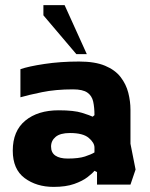

<svg xmlns="http://www.w3.org/2000/svg" viewBox="-20 -722 587 752"><path d="M190 10Q123 10 76.5 -24.5Q30 -59 30 -132Q30 -209 79 -249.5Q128 -290 210 -290Q270 -290 301.5 -280Q333 -270 343 -265L350 -271Q350 -301 345 -324Q340 -347 322 -359.5Q304 -372 266 -372Q198 -372 144.5 -361Q91 -350 60 -341V-451Q91 -462 154 -471.5Q217 -481 290 -481Q352 -481 391.5 -464.5Q431 -448 452.5 -420Q474 -392 482.5 -358.5Q491 -325 491 -292V-159L511 -58L491 1H360V-48L350 -53Q342 -43 322.5 -28Q303 -13 270.5 -1.5Q238 10 190 10ZM245 -101Q288 -101 312.5 -109Q337 -117 350 -125V-144Q350 -163 327.5 -182Q305 -201 254 -201Q216 -201 198 -186Q180 -171 180 -148Q180 -124 197 -112.5Q214 -101 245 -101ZM279 -510 150 -662V-702H233L320 -510Z"/></svg>

Font: Rowdies Light
Style: Regular
Weight: 300
Designer: Jaikishan Patel
Version: Version 1.000; ttfautohint (v1.8.3)